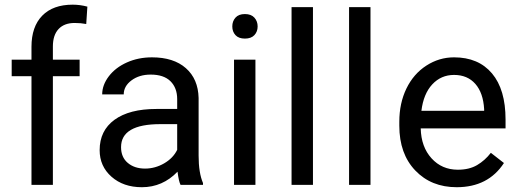

<svg xmlns="http://www.w3.org/2000/svg" viewBox="-20 -780 2189 810"><path d="M112.8 0V-458.5H29.3V-528.3H112.8V-582.5Q112.8 -667.5 158.2 -713.9Q203.6 -760.3 286.6 -760.3Q317.9 -760.3 348.6 -752L343.8 -678.7Q320.8 -683.1 294.9 -683.1Q251 -683.1 227.1 -657.5Q203.1 -631.8 203.1 -584V-528.3H315.9V-458.5H203.1V0Z M741.7 0Q733.9 -15.6 729 -55.7Q666 9.8 578.6 9.8Q500.5 9.8 450.4 -34.4Q400.4 -78.6 400.4 -146.5Q400.4 -229 463.1 -274.7Q525.9 -320.3 639.6 -320.3H727.5V-361.8Q727.5 -409.2 699.2 -437.3Q670.9 -465.3 615.7 -465.3Q567.4 -465.3 534.7 -440.9Q502 -416.5 502 -381.8H411.1Q411.1 -421.4 439.2 -458.3Q467.3 -495.1 515.4 -516.6Q563.5 -538.1 621.1 -538.1Q712.4 -538.1 764.2 -492.4Q815.9 -446.8 817.9 -366.7V-123.5Q817.9 -50.8 836.4 -7.8V0ZM591.8 -68.8Q634.3 -68.8 672.4 -90.8Q710.4 -112.8 727.5 -147.9V-256.3H656.7Q490.7 -256.3 490.7 -159.2Q490.7 -116.7 519 -92.8Q547.4 -68.8 591.8 -68.8Z M1057.6 0H967.3V-528.3H1057.6ZM960 -668.5Q960 -690.4 973.4 -705.6Q986.8 -720.7 1013.2 -720.7Q1039.6 -720.7 1053.2 -705.6Q1066.9 -690.4 1066.9 -668.5Q1066.9 -646.5 1053.2 -631.8Q1039.6 -617.2 1013.2 -617.2Q986.8 -617.2 973.4 -631.8Q960 -646.5 960 -668.5Z M1300.3 0H1210V-750H1300.3Z M1543 0H1452.6V-750H1543Z M1906.7 9.8Q1799.3 9.8 1731.9 -60.8Q1664.6 -131.3 1664.6 -249.5V-266.1Q1664.6 -344.7 1694.6 -406.5Q1724.6 -468.3 1778.6 -503.2Q1832.5 -538.1 1895.5 -538.1Q1998.5 -538.1 2055.7 -470.2Q2112.8 -402.3 2112.8 -275.9V-238.3H1754.9Q1756.8 -160.2 1800.5 -112.1Q1844.2 -64 1911.6 -64Q1959.5 -64 1992.7 -83.5Q2025.9 -103 2050.8 -135.3L2106 -92.3Q2039.6 9.8 1906.7 9.8ZM1895.5 -463.9Q1840.8 -463.9 1803.7 -424.1Q1766.6 -384.3 1757.8 -312.5H2022.5V-319.3Q2018.6 -388.2 1985.4 -426Q1952.1 -463.9 1895.5 -463.9Z"/></svg>

Font: APIMedia Roboto
Style: Regular
Weight: 400
Designer: Google
Version: Version 2.137; 2017